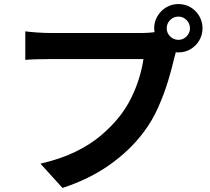

<svg xmlns="http://www.w3.org/2000/svg" viewBox="-20 -873 1040 949"><path d="M804 -733Q804 -710 821 -693Q838 -676 862 -676Q885 -676 902 -693Q919 -710 919 -733Q919 -757 902 -774Q885 -791 862 -791Q838 -791 821 -774Q804 -757 804 -733ZM742 -733Q742 -766 758.5 -793.5Q775 -821 802 -837Q829 -853 862 -853Q895 -853 922 -837Q949 -821 965 -793.5Q981 -766 981 -733Q981 -701 965 -673.5Q949 -646 922 -630Q895 -614 862 -614Q859 -614 855.5 -614Q852 -614 849 -615Q847 -607 845 -599.5Q843 -592 841 -585Q830 -536 810.5 -472Q791 -408 762 -342.5Q733 -277 691 -221Q624 -131 523.5 -59.5Q423 12 289 56L180 -64Q279 -87 352 -122.5Q425 -158 478.5 -203Q532 -248 572 -299Q605 -341 629 -390Q653 -439 668 -488.5Q683 -538 689 -581H224Q190 -581 157 -580Q124 -579 105 -577V-718Q127 -715 163 -712.5Q199 -710 224 -710H687Q698 -710 713 -711Q728 -712 744 -714Q743 -719 742.5 -723.5Q742 -728 742 -733Z"/></svg>

Font: Chiron Sans HK TT
Style: Bold
Weight: 700
Designer: Ryoko NISHIZUKA 西塚涼子 (kana, bopomofo & ideographs); Paul D. Hunt (Latin, Greek & Cyrillic); Sandoll Communications 산돌커뮤니
Foundry: Adobe
Version: Version 2.022;hotconv 1.0.109;makeotfexe 2.5.65596